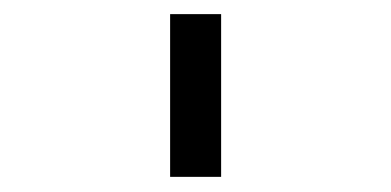

<svg xmlns="http://www.w3.org/2000/svg" viewBox="-20 -624 540 265"><path d="M285.2 -604.5V-379.9H214.8V-604.5Z"/></svg>

Font: BabelStone Xiangqi
Style: Regular
Weight: 400
Designer: Andrew West
Foundry: BabelStone
Version: Version 11.000 June 09, 2018